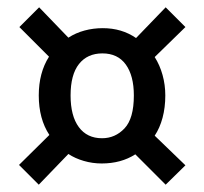

<svg xmlns="http://www.w3.org/2000/svg" viewBox="-20 -567 559 525"><path d="M86 -62 32 -116 115 -198Q86 -242 86 -306Q86 -368 114 -412L33 -493L87 -547L167 -464Q187 -477 211 -483.5Q235 -490 261 -490Q313 -490 352 -463L433 -547L487 -493L403 -411Q417 -389 424.5 -362Q432 -335 432 -306Q432 -273 424.5 -245Q417 -217 403 -196L487 -115L433 -62L350 -145Q311 -120 258 -120Q233 -120 209 -127Q185 -134 167 -146ZM346 -306Q346 -360 324 -390.5Q302 -421 260 -421Q219 -421 196 -392Q173 -363 173 -306Q173 -250 195.5 -219.5Q218 -189 259 -189Q295 -189 320.5 -216Q346 -243 346 -306Z"/></svg>

Font: Mukta Vaani SemiBold
Style: Regular
Weight: 600
Designer: Noopur Datye, Girish Dalvi, Yashodeep Gholap, Pallavi Karambelkar
Foundry: Ek Type
Version: Version 2.538;PS 1.000;hotconv 16.6.51;makeotf.lib2.5.65220;